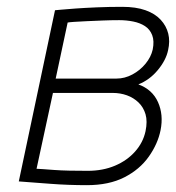

<svg xmlns="http://www.w3.org/2000/svg" viewBox="-20 -531 515 562"><path d="M385 -284Q418 -297 442 -326Q466 -355 472 -384Q478 -410 472.5 -432.5Q467 -455 450.5 -473Q434 -491 406 -501Q378 -511 338 -511Q299 -511 263.5 -509.5Q228 -508 200.5 -506Q173 -504 157 -502.5Q141 -501 141 -501L35 0Q36 0 48 1Q60 2 81 3.5Q102 5 127.5 7Q153 9 180.5 10Q208 11 234 11Q299 11 344 -12Q389 -35 415.5 -72.5Q442 -110 450 -150Q459 -195 442.5 -232Q426 -269 385 -284ZM329 -472Q350 -472 370 -468Q390 -464 404.5 -454.5Q419 -445 425.5 -428Q432 -411 427 -386Q422 -364 406 -344.5Q390 -325 367.5 -313Q345 -301 321 -301H143L178 -465Q182 -466 197 -467Q212 -468 234 -469Q256 -470 281 -471Q306 -472 329 -472ZM237 -31Q209 -31 184 -31.5Q159 -32 138.5 -33.5Q118 -35 104.5 -36Q91 -37 87 -37L135 -259H310Q332 -259 351.5 -252Q371 -245 385.5 -231Q400 -217 406 -196.5Q412 -176 406 -147Q399 -114 375.5 -87.5Q352 -61 316.5 -46Q281 -31 237 -31Z"/></svg>

Font: Advent Pro Light
Style: Italic
Weight: 300
Italic angle: -12°
Version: Version 3.000